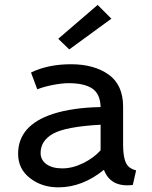

<svg xmlns="http://www.w3.org/2000/svg" viewBox="-20 -763 626 792"><path d="M265.6 -559.1 220.2 -603 382.8 -742.7 439.5 -686ZM147.5 -131.8Q147.5 -103.5 171.4 -85.9Q195.3 -68.4 237.3 -68.4Q279.3 -68.4 323.7 -90.3Q367.7 -112.3 395 -143.1V-248.5Q252 -240.7 199.7 -211.9Q147.5 -183.1 147.5 -131.8ZM107.9 -463.9Q178.2 -498 272.9 -498Q367.7 -498 427.7 -455.6Q487.8 -413.1 487.8 -322.8V-167Q487.8 -93.3 512.7 -73.7Q523.9 -64.9 541.5 -60.1L527.8 0Q436.5 11.2 408.7 -62.5Q319.8 9.8 220.7 9.8Q152.3 9.8 103.5 -28.3Q54.7 -66.4 54.7 -128.4Q54.7 -246.1 198.2 -293Q279.8 -319.3 395 -321.3Q393.6 -376 360.4 -397.9Q327.1 -419.9 263.2 -419.9Q236.3 -419.9 198.2 -412.6Q160.2 -405.3 133.8 -394.5Z"/></svg>

Font: Spinnaker
Style: Regular
Weight: 400
Designer: Elena Albertoni
Foundry: Elena Albertoni
Version: Version 1.001